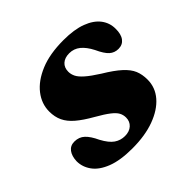

<svg xmlns="http://www.w3.org/2000/svg" viewBox="-130 -610 754 754"><g transform="rotate(-45 247.5 -233.0)"><path d="M216.5 -41.5Q241.5 -41.5 256.2 -55Q271 -68.5 271 -90Q271 -105 264.2 -117.5Q257.5 -130 239.2 -144.2Q221 -158.5 185 -179Q144.5 -202 120.2 -222.8Q96 -243.5 85 -266.8Q74 -290 74 -320Q74 -363 102 -399Q130 -435 182.8 -457Q235.5 -479 312 -479Q371.5 -479 410.5 -464.2Q449.5 -449.5 469 -424Q488.5 -398.5 488.5 -366Q489 -335 476.2 -318.2Q463.5 -301.5 440.5 -301.5Q419 -301.5 403.5 -315.2Q388 -329 372 -364Q356 -395 336.5 -410.8Q317 -426.5 291.5 -426.5Q266.5 -426.5 252 -413.5Q237.5 -400.5 237.5 -377.5Q237.5 -363.5 244.2 -349.8Q251 -336 269.8 -319.5Q288.5 -303 324 -280.5Q369 -253.5 393.2 -231.2Q417.5 -209 426.8 -186.8Q436 -164.5 436 -136Q436 -92 407 -58.5Q378 -25 325.8 -5.8Q273.5 13.5 203 13.5Q136 13.5 93.8 -3Q51.5 -19.5 31.8 -46.8Q12 -74 12 -106Q13 -134 25.5 -150.5Q38 -167 60.5 -167Q86 -167 103 -151Q120 -135 135 -102.5Q153.5 -68 173 -54.8Q192.5 -41.5 216.5 -41.5Z"/></g></svg>

Font: Fraunces
Style: Bold Italic
Weight: 700
Italic angle: -16°
Version: Version 1.000;[b76b70a41]